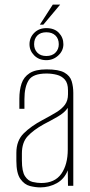

<svg xmlns="http://www.w3.org/2000/svg" viewBox="-20 -806 392 833"><path d="M155 7Q134 7 110 1Q86 -5 68.5 -29.5Q51 -54 51 -108V-143Q51 -196 83 -227.5Q115 -259 164 -285Q200 -304 224.5 -319Q249 -334 262 -352Q275 -370 275 -397V-414Q275 -445 261.5 -460.5Q248 -476 226.5 -481.5Q205 -487 182 -487Q123 -487 104.5 -458Q86 -429 86 -376V-334H64V-378Q64 -415 73.5 -443.5Q83 -472 108.5 -488.5Q134 -505 182 -505Q235 -505 259.5 -491Q284 -477 291 -453.5Q298 -430 298 -403V0H275L274 -67Q259 -29 226 -11Q193 7 155 7ZM159 -12Q218 -12 246 -52Q274 -92 274 -157V-338Q260 -317 230.5 -300Q201 -283 170 -267Q125 -242 100 -215Q75 -188 75 -140V-110Q75 -62 88.5 -41.5Q102 -21 122 -16.5Q142 -12 159 -12ZM181 -545Q149 -545 128.5 -565.5Q108 -586 108 -614Q108 -643 128.5 -663.5Q149 -684 181 -684Q216 -684 235.5 -663.5Q255 -643 255 -614Q255 -586 233 -565.5Q211 -545 181 -545ZM181 -563Q206 -563 220.5 -577.5Q235 -592 235 -614Q235 -638 220.5 -652Q206 -666 181 -666Q156 -666 142 -652Q128 -638 128 -614Q128 -592 142 -577.5Q156 -563 181 -563ZM153 -699 209 -786H241L168 -699Z"/></svg>

Font: Alumni Sans Thin Thin
Style: Regular
Weight: 250
Version: Version 1.018